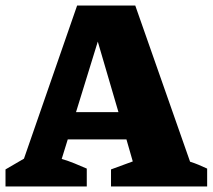

<svg xmlns="http://www.w3.org/2000/svg" viewBox="-43 -677 772 697"><path d="M647 -90Q663 -85 678.5 -78.5Q694 -72 709 -65V0H360V-62L439 -91L416 -171H203L181 -100Q205 -93 227 -84Q249 -75 272 -65V0H-23V-62L44 -101L237 -657H448ZM233 -270H387L312 -526Z"/></svg>

Font: Piazzolla ExtraBold
Style: Regular
Weight: 800
Designer: Juan Pablo del Peral
Foundry: Huerta Tipografica
Version: Version 1.330